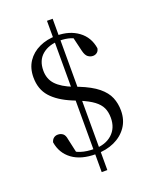

<svg xmlns="http://www.w3.org/2000/svg" viewBox="-170 -909 891 1126"><g transform="rotate(-20 275.0 -346.0)"><path d="M269.5 14.6Q177.1 14.6 122.4 -25.7Q67.7 -66 56.4 -136.5Q61.5 -153.8 72.3 -161.6Q83 -169.5 97.3 -169.5Q115.2 -169.5 128.3 -159.5Q141.3 -149.5 145.3 -122.6L168 -20.3L115.4 -69.3Q153.2 -40 188.6 -28.7Q224 -17.4 272.1 -17.4Q341 -17.4 382.6 -54.9Q424.1 -92.4 424.1 -155.8Q424.1 -192.1 411.7 -218.7Q399.3 -245.4 369.1 -268Q338.9 -290.5 284.6 -313.1L245.2 -329.1Q163.1 -363.2 120.7 -411.2Q78.3 -459.3 78.3 -533.2Q78.3 -590.4 105.6 -631.5Q132.9 -672.5 180.9 -695Q228.8 -717.4 289.6 -717.4Q369.7 -717.4 424 -677.5Q478.4 -637.6 489.5 -566.4Q486.9 -549.6 475.9 -541.1Q464.9 -532.5 450.5 -532.5Q434.1 -532.5 419.8 -543Q405.5 -553.5 398.3 -583.5L374.4 -684.2L430.5 -636.1Q394.2 -664.8 363.5 -674.3Q332.7 -683.8 295.7 -683.8Q229.5 -683.8 187.9 -649.5Q146.4 -615.2 146.4 -550.9Q146.4 -498.1 179.1 -463.3Q211.7 -428.5 280.1 -401.7L309.3 -391.1Q382.6 -361.9 423 -328.8Q463.3 -295.7 479 -257.7Q494.6 -219.8 494.6 -175.8Q494.6 -117.2 465 -74.3Q435.3 -31.5 384.7 -8.4Q334.1 14.6 269.5 14.6ZM264.7 125.3V-355.5H299.8V125.3ZM266.5 -355.5V-818.3H301.9V-355.5Z"/></g></svg>

Font: Noto Serif KR
Style: Regular
Weight: 200
Designer: Ryoko NISHIZUKA 西塚涼子 (kana & ideographs); Frank Grießhammer (Latin, Greek & Cyrillic); Wenlong ZHANG 张文龙 (bopomofo); San
Foundry: Adobe
Version: Version 2.001;hotconv 1.1.0;makeotfexe 2.6.0